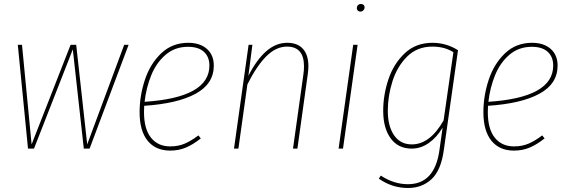

<svg xmlns="http://www.w3.org/2000/svg" viewBox="-20 -743 2840 960"><path d="M623 -519 428 0H399L344 -496L150 0H120L69 -519H90L138 -21L333 -519H361L416 -21L601 -519Z M701 -214Q700 -204 700 -183Q700 -98 735 -54.5Q770 -11 831 -11Q871 -11 903 -24.5Q935 -38 972 -66L984 -51Q945 -20 909 -5Q873 10 831 10Q758 10 718 -39.5Q678 -89 678 -182Q678 -264 704.5 -344Q731 -424 786 -476.5Q841 -529 921 -529Q980 -529 1014.5 -498.5Q1049 -468 1049 -415Q1049 -324 958.5 -274.5Q868 -225 701 -214ZM703 -234Q1027 -255 1027 -415Q1027 -459 999.5 -484Q972 -509 920 -509Q855 -509 808.5 -469.5Q762 -430 736.5 -367.5Q711 -305 703 -234Z M1522 -412Q1522 -394 1519 -373L1467 0H1445L1497 -371Q1500 -392 1500 -411Q1500 -510 1415 -510Q1360 -510 1311.5 -461.5Q1263 -413 1217 -321L1172 0H1150L1223 -519H1242L1222 -364Q1264 -446 1312 -487.5Q1360 -529 1416 -529Q1468 -529 1495 -498.5Q1522 -468 1522 -412Z M1768 -519 1695 0H1673L1746 -519ZM1764 -702Q1764 -711 1769.5 -717Q1775 -723 1785 -723Q1793 -723 1798 -718.5Q1803 -714 1803 -706Q1803 -698 1797 -691.5Q1791 -685 1781 -685Q1774 -685 1769 -690Q1764 -695 1764 -702Z M2270 -492 2199 8Q2185 109 2137.5 153Q2090 197 2020 197Q1940 197 1874 150L1884 135Q1949 178 2020 178Q2153 178 2177 9L2193 -105Q2164 -56 2124 -28Q2084 0 2038 0Q1971 0 1933.5 -51Q1896 -102 1896 -189Q1896 -268 1922 -346Q1948 -424 2003.5 -476.5Q2059 -529 2142 -529Q2211 -529 2270 -492ZM1919 -189Q1919 -112 1950.5 -66.5Q1982 -21 2039 -21Q2130 -21 2198 -141L2247 -482Q2203 -510 2142 -510Q2066 -510 2016 -460.5Q1966 -411 1942.5 -337Q1919 -263 1919 -189Z M2420 -214Q2419 -204 2419 -183Q2419 -98 2454 -54.5Q2489 -11 2550 -11Q2590 -11 2622 -24.5Q2654 -38 2691 -66L2703 -51Q2664 -20 2628 -5Q2592 10 2550 10Q2477 10 2437 -39.5Q2397 -89 2397 -182Q2397 -264 2423.5 -344Q2450 -424 2505 -476.5Q2560 -529 2640 -529Q2699 -529 2733.5 -498.5Q2768 -468 2768 -415Q2768 -324 2677.5 -274.5Q2587 -225 2420 -214ZM2422 -234Q2746 -255 2746 -415Q2746 -459 2718.5 -484Q2691 -509 2639 -509Q2574 -509 2527.5 -469.5Q2481 -430 2455.5 -367.5Q2430 -305 2422 -234Z"/></svg>

Font: Fira Sans Condensed Thin
Style: Italic
Weight: 250
Width: 3
Italic angle: -8°
Designer: Carrois Corporate & Edenspiekermann AG
Foundry: Carrois Corporate GbR & Edenspiekermann AG
Version: Version 4.203